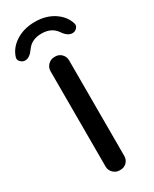

<svg xmlns="http://www.w3.org/2000/svg" viewBox="-270 -1014 862 1072"><g transform="rotate(-30 161.5 -477.5)"><path d="M9.8 -794.9Q-6.8 -794.9 -19.5 -808.1Q-32.2 -821.3 -27.3 -836.9Q-11.7 -888.7 40 -921.9Q91.8 -955.1 162.6 -955.1Q233.4 -955.1 284.2 -921.9Q335 -888.7 350.6 -836.9Q355.5 -821.3 343.8 -808.1Q332 -794.9 314.5 -794.9Q284.2 -794.9 257.8 -834Q226.6 -879.9 162.1 -879.9Q97.7 -879.9 66.4 -834Q39.1 -794.9 9.8 -794.9ZM159.2 -730.5H165Q189.5 -730.5 205.6 -713.4Q221.7 -696.3 221.7 -672.9V-56.6Q221.7 -33.2 205.6 -16.6Q189.5 0 165 0H159.2Q135.7 0 118.7 -17.1Q101.6 -34.2 101.6 -56.6V-672.9Q101.6 -696.3 118.7 -713.4Q135.7 -730.5 159.2 -730.5Z"/></g></svg>

Font: Rounded Mgen+ 2p medium
Style: Regular
Weight: 500
Designer: [Source Han Sans]
Ryoko NISHIZUKA  (kana & ideographs); Paul D. Hunt (Latin, Greek & Cyrillic); Wenlong ZHANG  (bopomofo
Version: Version 1.059.20150602